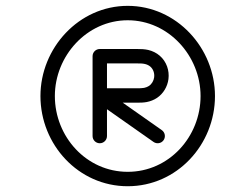

<svg xmlns="http://www.w3.org/2000/svg" viewBox="-20 -621 781 666"><path d="M301.1 -426C301.1 -426 301.1 -426 301.1 -426C301.1 -333.7 301.1 -241.4 301.1 -149.1C301.1 -135.3 312.2 -124.1 326.1 -124.1C339.9 -124.1 351.1 -135.3 351.1 -149.1C351.1 -149.1 351.1 -149.1 351.1 -149.1C351.1 -241.4 351.1 -333.7 351.1 -426C351.1 -439.8 339.9 -451 326.1 -451C312.2 -451 301.1 -439.8 301.1 -426ZM326.1 -401C326.1 -401 326.1 -401 326.1 -401C369.4 -401 412.7 -401 456 -401C465 -401 474.2 -401.1 482.9 -399C489.7 -397.4 496.2 -394.4 501.5 -389.9C506.5 -385.6 510.3 -379.8 512.5 -373.6C514.9 -367 515.6 -359.8 514.7 -352.8C513.2 -341.1 506.7 -329.6 496.8 -323C491.7 -319.6 485.8 -317.4 479.8 -316.2C472 -314.8 463.9 -314.8 456 -314.8C412.9 -314.8 369.9 -314.8 326.8 -314.8C315.2 -314.8 306.8 -306.8 303.7 -297.1C300.7 -287.4 302.9 -276 312.4 -269.3C379.1 -222.4 445.8 -175.5 512.5 -128.7C523.8 -120.7 539.4 -123.4 547.4 -134.7C555.3 -146 552.6 -161.6 541.3 -169.6C541.3 -169.6 541.3 -169.6 541.3 -169.6C474.6 -216.4 407.9 -263.3 341.2 -310.2C331.6 -316.9 322.2 -305.6 318.1 -292.5C314 -279.5 315.2 -264.8 326.8 -264.8C369.9 -264.8 412.9 -264.8 456 -264.8C467.1 -264.8 478.2 -265 489.2 -267.1C501.8 -269.6 514 -274.3 524.7 -281.5C546.5 -296.1 560.9 -320.5 564.3 -346.4C566.2 -361.2 564.6 -376.4 559.6 -390.4C554.5 -404.7 545.7 -417.8 534.1 -427.7C522.8 -437.5 509 -444.2 494.4 -447.7C481.8 -450.6 468.9 -451 456 -451C412.7 -451 369.4 -451 326.1 -451C312.2 -451 301.1 -439.8 301.1 -426C301.1 -412.2 312.2 -401 326.1 -401ZM675.7 -287.8C675.7 -147.2 566.7 -25 423 -25C279.3 -25 170.3 -147.2 170.3 -287.8C170.3 -426.8 281 -550.7 423 -550.7C565 -550.7 675.7 -426.8 675.7 -287.8ZM120.3 -287.8C120.3 -119.7 251.8 25 423 25C594.2 25 725.7 -119.7 725.7 -287.8C725.7 -454.3 592.6 -600.7 423 -600.7C253.4 -600.7 120.3 -454.3 120.3 -287.8Z"/></svg>

Font: FRB American Cursive Guidelines Arrows Semibold
Style: Italic
Weight: 600
Italic angle: -25°
Version: Version 2.0;Modular Font Editor K font №1